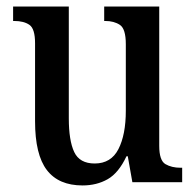

<svg xmlns="http://www.w3.org/2000/svg" viewBox="-20 -556 598 586"><path d="M232 10Q159 10 123 -37Q87 -84 87 -186V-424Q87 -468 70 -480Q53 -492 23 -492H20V-536H190V-195Q190 -127 206.5 -92Q223 -57 269 -57Q319 -57 341.5 -101Q364 -145 364 -218V-421Q364 -468 346 -480Q328 -492 301 -492H298V-536H466V-111Q466 -66 485 -55Q504 -44 531 -44H536V0H384L370 -79H366Q342 -28 308.5 -9Q275 10 232 10Z"/></svg>

Font: Noto Serif Lao Condensed Medium
Style: Regular
Weight: 500
Width: 3
Designer: Monotype Design Team
Foundry: Monotype Imaging Inc.
Version: Version 2.003; ttfautohint (v1.8.4.7-5d5b)